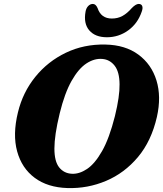

<svg xmlns="http://www.w3.org/2000/svg" viewBox="-20 -940 827 974"><path d="M515 -714Q615.5 -712 682 -663Q748.5 -614 773.8 -531.8Q799 -449.5 776 -347Q748 -224.5 679.8 -143.2Q611.5 -62 518.2 -22.5Q425 17 322.5 14Q222 11 156.2 -37.8Q90.5 -86.5 67 -172Q43.5 -257.5 71 -370Q95.5 -471.5 159 -550Q222.5 -628.5 314.2 -672.5Q406 -716.5 515 -714ZM344.5 -58.5Q382 -56.5 421.5 -82.8Q461 -109 497.8 -173.5Q534.5 -238 563 -351Q575.5 -402 581.2 -442Q587 -482 586.5 -512.5Q586 -575.5 561.5 -606.8Q537 -638 499 -641Q458.5 -644.5 418.2 -618Q378 -591.5 343 -529.5Q308 -467.5 283 -365.5Q269 -308 262.5 -263.8Q256 -219.5 256 -186.5Q256 -121 280.2 -90.8Q304.5 -60.5 344.5 -58.5ZM547.5 -846Q577.5 -846 601.5 -859.2Q625.5 -872.5 648.5 -899Q669 -920 683.5 -920Q697.5 -920 701.5 -909.2Q705.5 -898.5 699 -881Q678.5 -820.5 630.2 -785.8Q582 -751 522.5 -751Q463 -751 433 -785.8Q403 -820.5 414 -881Q417 -898.5 427.2 -909.2Q437.5 -920 451 -920Q466 -920 475 -899Q492.5 -846 547.5 -846Z"/></svg>

Font: Fraunces 9pt Soft
Style: Bold Italic
Weight: 700
Italic angle: -16°
Version: Version 1.000;[b76b70a41]